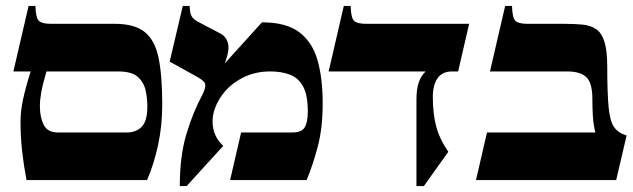

<svg xmlns="http://www.w3.org/2000/svg" viewBox="-20 -605 2127 645"><path d="M366 -525Q431 -525 465.5 -498Q500 -471 512.5 -411.5Q525 -352 525 -255Q525 -182 511 -117.5Q497 -53 474 0H69Q59 -54 54 -100Q49 -146 49 -197Q49 -232 57.5 -271.5Q66 -311 83 -365H25L76 -585H99Q100 -545 110.5 -535Q121 -525 151 -525ZM174 -160H407Q437 -160 456 -179Q475 -198 475 -248Q475 -275 469 -302Q463 -329 442.5 -347Q422 -365 377 -365H136Q123 -320 118.5 -294.5Q114 -269 114 -248Q114 -211 127 -185.5Q140 -160 174 -160Z M735 -392 860 -530Q941 -530 985 -497Q1029 -464 1046.5 -403.5Q1064 -343 1064 -258Q1064 -176 1048 -114.5Q1032 -53 1010 0H753L790 -160H963Q993 -160 1003.5 -177Q1014 -194 1014 -231Q1014 -285 998.5 -314Q983 -343 954.5 -354Q926 -365 888 -365Q841 -365 803 -347.5Q765 -330 739 -301.5Q713 -273 701.5 -239.5Q690 -206 696.5 -173Q703 -140 730 -115L607 20H584Q584 -80 606 -154Q628 -228 662 -291Q672 -312 669 -323Q666 -334 642 -347L550 -398L594 -585H617Q618 -560 624 -550Q630 -540 645 -532L721 -492Q740 -482 746 -459Q752 -436 735 -392Z M1210 -525H1556L1519 -365H1499Q1465 -365 1449.5 -341.5Q1434 -318 1434 -280Q1434 -224 1445 -181.5Q1456 -139 1486 -95L1404 20H1379V-269Q1379 -307 1387 -329Q1395 -351 1410 -365H1084L1135 -585H1158Q1159 -545 1169.5 -535Q1180 -525 1210 -525Z M2020 -380Q2020 -293 2024.5 -245.5Q2029 -198 2043 -178Q2057 -158 2085 -150L2050 0H1579L1616 -160H1980Q1973 -189 1971.5 -217Q1970 -245 1970 -273Q1970 -326 1950 -345.5Q1930 -365 1885 -365H1626L1677 -585H1700Q1701 -545 1711.5 -535Q1722 -525 1752 -525H1873Q1908 -525 1935.5 -522.5Q1963 -520 1982 -507.5Q2001 -495 2010.5 -465Q2020 -435 2020 -380Z"/></svg>

Font: Bona Nova
Style: Bold
Weight: 700
Designer: Mateusz Machalski
Foundry: Capitalics
Version: Version 4.001; ttfautohint (v1.8.3)